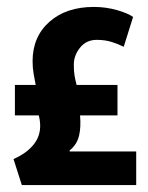

<svg xmlns="http://www.w3.org/2000/svg" viewBox="-20 -534 426 554"><path d="M251 -514Q285 -514 317 -505Q349 -496 364 -485L337 -399Q321 -407 302 -413Q283 -419 259 -419Q229 -419 211 -396.5Q193 -374 193 -348Q193 -328 195 -316.5Q197 -305 201 -289H319V-201H211Q214 -167 208 -142Q202 -117 181 -100V-97H373V0H43L19 -75Q64 -95 83.5 -126Q103 -157 92 -201H23V-289H83Q80 -303 77 -321Q74 -339 74 -357Q74 -428 122.5 -471Q171 -514 251 -514Z"/></svg>

Font: Mukta Malar ExtraBold
Style: Regular
Weight: 800
Designer: Aadarsh Rajan, Girish Dalvi, Yashodeep Gholap
Foundry: Ek Type
Version: Version 2.538;PS 1.000;hotconv 16.6.51;makeotf.lib2.5.65220;